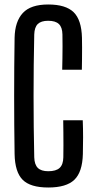

<svg xmlns="http://www.w3.org/2000/svg" viewBox="-20 -827 425 855"><path d="M195 8Q115 8 80.8 -26.5Q46.5 -61 45 -141Q44 -204 43.5 -269Q43 -334 43 -399.8Q43 -465.5 43.5 -530.8Q44 -596 45 -659Q46.5 -731 81.5 -769Q116.5 -807 194.5 -807Q272.5 -807 307.8 -772.8Q343 -738.5 345 -659Q345.5 -640.5 345.5 -614Q345.5 -587.5 345.2 -561.2Q345 -535 344.5 -516.5H257Q257.5 -540.5 258 -567.5Q258.5 -594.5 258.5 -622Q258.5 -649.5 258 -673.5Q257.5 -705.5 242.2 -720Q227 -734.5 194.5 -734.5Q163 -734.5 148.2 -720Q133.5 -705.5 132.5 -673.5Q131 -604.5 130.2 -536.2Q129.5 -468 129.5 -399.8Q129.5 -331.5 130.2 -263.2Q131 -195 132.5 -126.5Q133.5 -94 148.5 -79.2Q163.5 -64.5 195 -64.5Q229.5 -64.5 245.5 -79.2Q261.5 -94 262 -126.5Q262.5 -151.5 262.5 -180.2Q262.5 -209 262.2 -237.8Q262 -266.5 261.5 -291.5H348.5Q350 -253.5 350 -216Q350 -178.5 349 -141Q347 -61 311.2 -26.5Q275.5 8 195 8Z"/></svg>

Font: Big Shoulders Display Thin SemiBold
Style: Regular
Weight: 600
Version: Version 2.002